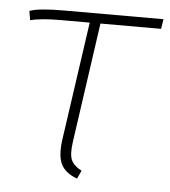

<svg xmlns="http://www.w3.org/2000/svg" viewBox="-44 -560 537 606"><g transform="rotate(5 225.0 -257.5)"><path d="M253 -489 199 -111Q193 -70 201 -52Q209 -34 234 -21L222 5Q184 -9 171 -35.5Q158 -62 165 -113L219 -489H129Q63 -489 31 -480L26 -509Q53 -520 137 -520H450L445 -489Z"/></g></svg>

Font: Fira Sans UltraLight
Style: Italic
Weight: 200
Italic angle: -8°
Designer: Carrois Corporate & Edenspiekermann AG
Foundry: Carrois Corporate GbR & Edenspiekermann AG
Version: Version 4.203;PS 004.203;hotconv 1.0.88;makeotf.lib2.5.64775